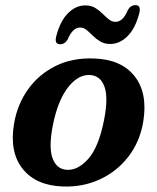

<svg xmlns="http://www.w3.org/2000/svg" viewBox="-20 -696 596 729"><path d="M336 -474Q440 -471 490.8 -407Q541.5 -343 524 -234.5Q511 -157 467.2 -100.8Q423.5 -44.5 358.8 -14.8Q294 15 218 12Q116.5 8.5 65.8 -55.2Q15 -119 33.5 -227.5Q46 -300 86.5 -356.8Q127 -413.5 190.5 -445.2Q254 -477 336 -474ZM231 -51.5Q273.5 -47 314 -91.5Q354.5 -136 375 -240Q391.5 -323.5 377.2 -365.2Q363 -407 325 -411Q279 -415.5 239.2 -365.5Q199.5 -315.5 180.5 -219.5Q164.5 -137 179.2 -96Q194 -55 231 -51.5ZM398.5 -529Q376.5 -529 360.8 -538.5Q345 -548 332.8 -560.2Q320.5 -572.5 309 -582Q297.5 -591.5 284 -591.5Q256 -591.5 237 -546.5Q226.5 -528 208.5 -528Q185 -528 194 -560Q209 -617 238.5 -646.2Q268 -675.5 304 -675.5Q326 -675.5 341.5 -666Q357 -656.5 369.2 -644.2Q381.5 -632 393.2 -622.5Q405 -613 418.5 -613Q447 -613 465.5 -658Q476 -676.5 494.5 -676.5Q517 -676.5 508.5 -644.5Q493.5 -587.5 463.8 -558.2Q434 -529 398.5 -529Z"/></svg>

Font: Fraunces 9pt Soft SemiBold
Style: Italic
Weight: 600
Italic angle: -16°
Version: Version 1.000;[b76b70a41]